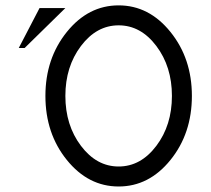

<svg xmlns="http://www.w3.org/2000/svg" viewBox="-20 -674 772 704"><path d="M70.3 -498H48.8L125 -644.5H219.7ZM415 9.8Q303.7 9.8 225.1 -87.4Q146.5 -184.6 146.5 -322.3Q146.5 -459.5 225.1 -556.9Q303.7 -654.3 415 -654.3Q526.4 -654.3 605 -556.9Q683.6 -459.5 683.6 -322.3Q683.6 -184.6 605 -87.4Q526.4 9.8 415 9.8ZM415 -63.5Q496.1 -63.5 553.2 -139.2Q610.4 -214.8 610.4 -322.3Q610.4 -429.7 553.2 -505.4Q496.1 -581.1 415 -581.1Q334 -581.1 276.9 -505.4Q219.7 -429.7 219.7 -322.3Q219.7 -214.8 276.9 -139.2Q334 -63.5 415 -63.5Z"/></svg>

Font: Catrinity
Style: Regular
Weight: 400
Designer: Alexander Lange
Foundry: High-Logic / Made with FontCreator
Version: Version 2.090;May 20, 2024;FontCreator 15.0.0.2974 64-bit